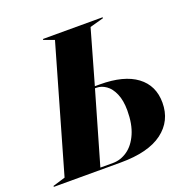

<svg xmlns="http://www.w3.org/2000/svg" viewBox="-182 -835 948 958"><g transform="rotate(-20 291.5 -356.0)"><path d="M-56 -5 10 -25 200 -687 145 -707V-712H462V-707L389 -687L308 -402H334Q462 -402 529.5 -351.5Q597 -301 597 -210Q597 -113 521.5 -56.5Q446 0 299 0H-56ZM262 -11Q303 -11 339 -36Q375 -61 397 -111Q419 -161 419 -233Q419 -286 403.5 -322Q388 -358 363.5 -375Q339 -392 314 -392H305L195 -11Z"/></g></svg>

Font: Nyght Serif Dark Italic
Style: Regular
Weight: 800
Italic angle: -16°
Designer: Maksym Kobuzan
Version: Version 0.400